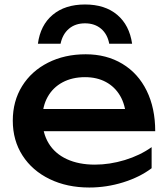

<svg xmlns="http://www.w3.org/2000/svg" viewBox="-20 -822 750 856"><path d="M37 -284Q37 -371 78.5 -438Q120 -505 194 -542.5Q268 -580 362 -580Q455 -580 525.5 -537.5Q596 -495 634 -417.5Q672 -340 672 -237H139V-336H607L542 -299Q539 -355 515.5 -395Q492 -435 452 -456.5Q412 -478 359 -478Q302 -478 259 -455Q216 -432 192.5 -390Q169 -348 169 -292Q169 -229 197 -183Q225 -137 278 -112.5Q331 -88 403 -88Q469 -88 536.5 -108.5Q604 -129 656 -166V-72Q603 -32 529 -9Q455 14 378 14Q279 14 201.5 -23.5Q124 -61 80.5 -128.5Q37 -196 37 -284ZM359 -718Q316 -718 287.5 -694Q259 -670 250 -627H149Q160 -710 215 -756Q270 -802 359 -802Q448 -802 502.5 -756Q557 -710 569 -627H467Q459 -670 430.5 -694Q402 -718 359 -718Z"/></svg>

Font: Unbounded Variable
Style: Regular
Weight: 400
Designer: Luke Prowse, Jean-Baptiste Morizot, Fátima Lázaro, Florian Runge
Foundry: NaN
Version: Version 1.600;FEAKit 1.0